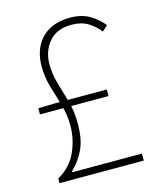

<svg xmlns="http://www.w3.org/2000/svg" viewBox="-108 -797 738 876"><g transform="rotate(-15 260.5 -358.5)"><path d="M64 0V-22Q126 -57 153 -117Q180 -177 180 -241Q180 -292 166 -340Q152 -388 137.5 -436Q123 -484 123 -534Q123 -591 145 -632Q167 -673 207.5 -695Q248 -717 305 -717Q361 -717 399 -693.5Q437 -670 460 -640L434 -617Q412 -646 380.5 -665Q349 -684 303 -684Q233 -684 196.5 -640.5Q160 -597 160 -536Q160 -487 174 -441.5Q188 -396 201.5 -347.5Q215 -299 215 -241Q215 -168 193.5 -121.5Q172 -75 133 -37V-33H462V0ZM59 -326V-355L132 -357H383V-326Z"/></g></svg>

Font: Noto Sans TC Thin
Style: Regular
Weight: 100
Designer: Ryoko NISHIZUKA 西塚涼子 (kana, bopomofo & ideographs); Paul D. Hunt (Latin, Greek & Cyrillic); Sandoll Communications 산돌커뮤니
Foundry: Adobe
Version: Version 2.004-H2;hotconv 1.0.118;makeotfexe 2.5.65603